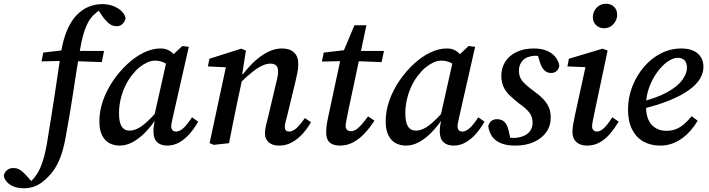

<svg xmlns="http://www.w3.org/2000/svg" viewBox="-185 -765 3790 1026"><path d="M-57 241Q-89 241 -111.5 232Q-134 223 -147.5 208Q-161 193 -165 175Q-162 157 -148.5 145Q-135 133 -114 133Q-98 133 -86 138.5Q-74 144 -62.5 154.5Q-51 165 -37 181L-14 207L-31 205H-15L-23 207Q-11 196 0 182.5Q11 169 22 149Q32 130 41 104Q50 78 58 42Q66 6 73 -43Q91 -151 107.5 -260Q124 -369 140 -478Q152 -555 174.5 -606Q197 -657 227.5 -687Q258 -717 292 -730Q326 -743 360 -743Q396 -743 422.5 -732Q449 -721 465.5 -704.5Q482 -688 486 -669Q483 -650 470 -637.5Q457 -625 439 -625Q417 -625 400 -637.5Q383 -650 364 -676L336 -717L355 -716H346H354Q335 -703 318.5 -688Q302 -673 288.5 -650Q275 -627 263 -589Q251 -551 241 -491Q223 -384 206 -270.5Q189 -157 169 -50Q160 6 147 48Q134 90 117 120.5Q100 151 78 174Q60 194 39 209.5Q18 225 -6 233Q-30 241 -57 241ZM37 -437 46 -484 173 -499V-493H371L359 -433L170 -440Z M454 13Q425 13 400.5 0.5Q376 -12 361 -41Q346 -70 346 -117Q346 -173 366 -229Q386 -285 420 -334.5Q454 -384 496 -423Q538 -462 583.5 -484Q629 -506 672 -506Q697 -506 714 -497.5Q731 -489 745.5 -473Q760 -457 775 -434L736 -397Q716 -418 693.5 -429.5Q671 -441 644 -441Q623 -441 602 -431.5Q581 -422 561 -406Q541 -390 524 -368Q502 -342 485.5 -308Q469 -274 460 -236Q451 -198 451 -160Q451 -112 465 -89.5Q479 -67 508 -67Q527 -67 549.5 -77.5Q572 -88 601.5 -115Q631 -142 672 -190L674 -134H652Q623 -90 590.5 -57Q558 -24 524 -5.5Q490 13 454 13ZM709 13Q674 13 654.5 -5.5Q635 -24 635 -63Q635 -77 636.5 -88.5Q638 -100 640.5 -111.5Q643 -123 645 -133L637 -135L709 -456L724 -458L789 -519L824 -515L742 -154Q737 -131 733.5 -115.5Q730 -100 730 -89Q730 -77 736.5 -69.5Q743 -62 756 -62Q774 -62 794 -79.5Q814 -97 841 -138L874 -115Q854 -79 828.5 -50Q803 -21 773 -4Q743 13 709 13Z M958 9 935 0 1028 -434 1051 -404 926 -410 934 -451 1104 -505 1129 -495 1108 -360 1112 -355 1084 -224Q1072 -168 1061 -112Q1050 -56 1039 0ZM1306 13Q1270 13 1250.5 -5Q1231 -23 1231 -51Q1231 -72 1236 -93.5Q1241 -115 1248 -141L1285 -298Q1291 -322 1296 -344Q1301 -366 1301 -383Q1301 -405 1290.5 -415Q1280 -425 1261 -425Q1239 -425 1215.5 -414Q1192 -403 1163 -380Q1134 -357 1097 -321L1096 -369H1114Q1145 -410 1179 -440.5Q1213 -471 1249 -488.5Q1285 -506 1322 -506Q1364 -506 1386.5 -484.5Q1409 -463 1409 -423Q1409 -401 1404 -375.5Q1399 -350 1393 -326L1351 -152Q1345 -131 1341 -114Q1337 -97 1337 -86Q1337 -75 1342.5 -68.5Q1348 -62 1360 -62Q1378 -62 1397.5 -78.5Q1417 -95 1444 -134L1477 -112Q1458 -79 1432.5 -50.5Q1407 -22 1375.5 -4.5Q1344 13 1306 13Z M1535 -436 1545 -484 1682 -500V-493H1867L1854 -433L1676 -440L1673 -439ZM1631 13Q1595 13 1576.5 -4Q1558 -21 1558 -57Q1558 -77 1561 -97.5Q1564 -118 1570 -146L1637 -459L1709 -630H1773L1672 -153Q1668 -131 1665 -116Q1662 -101 1662 -91Q1662 -78 1670 -71Q1678 -64 1690 -64Q1703 -64 1716 -71.5Q1729 -79 1744.5 -96.5Q1760 -114 1782 -143L1816 -120Q1791 -82 1763 -52Q1735 -22 1702.5 -4.5Q1670 13 1631 13Z M1984 13Q1955 13 1930.5 0.5Q1906 -12 1891 -41Q1876 -70 1876 -117Q1876 -173 1896 -229Q1916 -285 1950 -334.5Q1984 -384 2026 -423Q2068 -462 2113.5 -484Q2159 -506 2202 -506Q2227 -506 2244 -497.5Q2261 -489 2275.5 -473Q2290 -457 2305 -434L2266 -397Q2246 -418 2223.5 -429.5Q2201 -441 2174 -441Q2153 -441 2132 -431.5Q2111 -422 2091 -406Q2071 -390 2054 -368Q2032 -342 2015.5 -308Q1999 -274 1990 -236Q1981 -198 1981 -160Q1981 -112 1995 -89.5Q2009 -67 2038 -67Q2057 -67 2079.5 -77.5Q2102 -88 2131.5 -115Q2161 -142 2202 -190L2204 -134H2182Q2153 -90 2120.5 -57Q2088 -24 2054 -5.5Q2020 13 1984 13ZM2239 13Q2204 13 2184.5 -5.5Q2165 -24 2165 -63Q2165 -77 2166.5 -88.5Q2168 -100 2170.5 -111.5Q2173 -123 2175 -133L2167 -135L2239 -456L2254 -458L2319 -519L2354 -515L2272 -154Q2267 -131 2263.5 -115.5Q2260 -100 2260 -89Q2260 -77 2266.5 -69.5Q2273 -62 2286 -62Q2304 -62 2324 -79.5Q2344 -97 2371 -138L2404 -115Q2384 -79 2358.5 -50Q2333 -21 2303 -4Q2273 13 2239 13Z M2569 13Q2524 13 2493.5 1Q2463 -11 2446 -34Q2429 -57 2424 -91Q2429 -109 2440.5 -118.5Q2452 -128 2471 -128Q2497 -128 2511.5 -112.5Q2526 -97 2532 -71L2546 -9L2495 -32Q2515 -30 2532 -29Q2549 -28 2568 -28Q2598 -31 2618.5 -41Q2639 -51 2650 -68.5Q2661 -86 2661 -109Q2661 -139 2645.5 -161Q2630 -183 2589 -212Q2561 -234 2539 -255Q2517 -276 2505.5 -301.5Q2494 -327 2494 -361Q2494 -403 2515.5 -436Q2537 -469 2576 -487.5Q2615 -506 2668 -506Q2706 -506 2734 -495Q2762 -484 2780 -464Q2798 -444 2804 -415Q2801 -396 2789.5 -385.5Q2778 -375 2760 -375Q2740 -375 2725 -388.5Q2710 -402 2701 -430L2684 -485L2729 -465Q2715 -465 2701 -466Q2687 -467 2671 -467Q2629 -464 2608.5 -442Q2588 -420 2588 -388Q2588 -355 2605 -333.5Q2622 -312 2664 -281Q2695 -259 2716 -237.5Q2737 -216 2747.5 -192Q2758 -168 2758 -136Q2758 -92 2734 -58.5Q2710 -25 2667.5 -6Q2625 13 2569 13Z M2874 -60Q2874 -79 2878 -101Q2882 -123 2888 -152L2950 -436L2970 -405L2847 -410L2855 -451L3035 -505L3062 -495L2991 -160Q2986 -136 2982.5 -118Q2979 -100 2979 -89Q2979 -77 2986 -69.5Q2993 -62 3004 -62Q3022 -62 3040.5 -78.5Q3059 -95 3087 -138L3121 -115Q3100 -80 3075 -50.5Q3050 -21 3019.5 -4Q2989 13 2952 13Q2916 13 2895 -6Q2874 -25 2874 -60ZM3043 -614Q3018 -614 3000.5 -630.5Q2983 -647 2983 -673Q2983 -702 3003 -723.5Q3023 -745 3053 -745Q3080 -745 3096.5 -728.5Q3113 -712 3113 -686Q3113 -658 3093 -636Q3073 -614 3043 -614Z M3343 13Q3292 13 3253.5 -8.5Q3215 -30 3193 -73Q3171 -116 3171 -179Q3171 -244 3194 -303Q3217 -362 3256.5 -408Q3296 -454 3347.5 -480Q3399 -506 3455 -506Q3512 -506 3543 -479.5Q3574 -453 3574 -407Q3574 -377 3556.5 -346Q3539 -315 3499 -285.5Q3459 -256 3393.5 -229Q3328 -202 3231 -179L3229 -218Q3325 -241 3381 -272.5Q3437 -304 3461.5 -338.5Q3486 -373 3486 -403Q3486 -428 3473.5 -442Q3461 -456 3437 -456Q3411 -456 3381.5 -435Q3352 -414 3326 -378Q3300 -342 3283.5 -296.5Q3267 -251 3267 -201Q3267 -130 3297.5 -98Q3328 -66 3376 -66Q3408 -66 3432 -77Q3456 -88 3475.5 -106Q3495 -124 3511 -144L3543 -120Q3528 -94 3507.5 -70Q3487 -46 3461.5 -27Q3436 -8 3406.5 2.5Q3377 13 3343 13Z"/></svg>

Font: Source Serif 4 Medium
Style: Italic
Weight: 500
Italic angle: -12°
Designer: Frank Grießhammer
Foundry: Adobe Systems Incorporated
Version: Version 4.004;hotconv 1.0.116;makeotfexe 2.5.65601